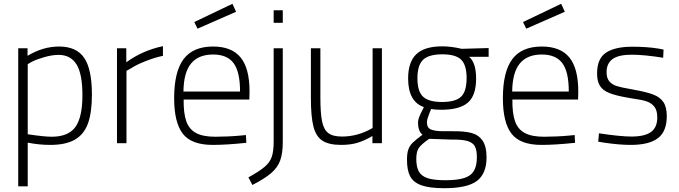

<svg xmlns="http://www.w3.org/2000/svg" viewBox="-20 -754 3577 1011"><path d="M76 -500H125V-460Q206 -509 291 -509Q383 -509 423.5 -449Q464 -389 464 -256Q464 -161 443 -103.5Q422 -46 374 -18.5Q326 9 245 9Q184 9 126 -3V227H76ZM414 -252Q414 -366 382.5 -415.5Q351 -465 289 -465Q255 -465 214.5 -453.5Q174 -442 148 -429L126 -416V-47Q214 -34 252 -34Q340 -34 377 -85.5Q414 -137 414 -252Z M596 -500H645V-426Q730 -488 838 -511V-460Q797 -452 746.5 -432Q696 -412 673 -396L646 -381V0H596Z M897 0ZM897 -237Q897 -376 946.5 -442.5Q996 -509 1102 -509Q1200 -509 1247 -451.5Q1294 -394 1294 -272L1293 -230H947Q946 -158 961 -115.5Q976 -73 1012.5 -53.5Q1049 -34 1114 -34Q1141 -34 1177.5 -35.5Q1214 -37 1245 -40L1275 -43L1277 -2Q1173 9 1100 9Q988 9 942.5 -50Q897 -109 897 -237ZM1244 -272Q1244 -376 1210 -421.5Q1176 -467 1102 -467Q1025 -467 986 -419.5Q947 -372 946 -272ZM1003 -638 1204 -734 1223 -692 1020 -603Z M1344 0ZM1288 180Q1346 148 1373.5 124.5Q1401 101 1411 72Q1421 43 1421 -8V-500H1469V-7Q1469 53 1455.5 90.5Q1442 128 1408.5 157Q1375 186 1309 220ZM1421 -700H1469V-634H1421Z M1617 -239V-500H1667V-242Q1667 -158 1676 -114.5Q1685 -71 1709 -53Q1733 -35 1781 -35Q1865 -35 1942 -80V-500H1991V0H1941V-38Q1901 -14 1863.5 -2.5Q1826 9 1776 9Q1712 9 1678 -13Q1644 -35 1630.5 -87.5Q1617 -140 1617 -239Z M2123 87Q2123 52 2130.5 32Q2138 12 2153 -2.5Q2168 -17 2205 -45Q2193 -53 2187 -70.5Q2181 -88 2181 -108Q2181 -121 2186.5 -136Q2192 -151 2212 -190Q2129 -219 2129 -341Q2129 -427 2172 -468.5Q2215 -510 2309 -510Q2356 -510 2411 -497L2553 -501V-455H2450Q2487 -424 2487 -340Q2487 -251 2443.5 -213.5Q2400 -176 2303 -176Q2271 -176 2250 -180Q2248 -176 2246.5 -170.5Q2245 -165 2242 -160Q2236 -145 2232 -132.5Q2228 -120 2228 -110Q2228 -81 2249.5 -72Q2271 -63 2316 -63H2363Q2424 -64 2462 -54Q2500 -44 2521 -13.5Q2542 17 2542 75Q2542 160 2491.5 198.5Q2441 237 2319 237Q2241 237 2198.5 221.5Q2156 206 2139.5 174Q2123 142 2123 87ZM2437 -343Q2437 -412 2408 -440Q2379 -468 2310 -468Q2238 -468 2208 -439.5Q2178 -411 2178 -342Q2178 -273 2207.5 -245Q2237 -217 2308 -217Q2379 -217 2408 -245Q2437 -273 2437 -343ZM2491 74Q2491 36 2480.5 16.5Q2470 -3 2441.5 -11.5Q2413 -20 2356 -19L2240 -23Q2198 6 2185 25.5Q2172 45 2172 83Q2172 126 2186 150Q2200 174 2232.5 184.5Q2265 195 2325 195Q2388 195 2424 183.5Q2460 172 2475.5 145.5Q2491 119 2491 74Z M2628 0ZM2628 -237Q2628 -376 2677.5 -442.5Q2727 -509 2833 -509Q2931 -509 2978 -451.5Q3025 -394 3025 -272L3024 -230H2678Q2677 -158 2692 -115.5Q2707 -73 2743.5 -53.5Q2780 -34 2845 -34Q2872 -34 2908.5 -35.5Q2945 -37 2976 -40L3006 -43L3008 -2Q2904 9 2831 9Q2719 9 2673.5 -50Q2628 -109 2628 -237ZM2975 -272Q2975 -376 2941 -421.5Q2907 -467 2833 -467Q2756 -467 2717 -419.5Q2678 -372 2677 -272ZM2734 -638 2935 -734 2954 -692 2751 -603Z M3160 -3 3130 -8 3134 -52Q3247 -35 3305 -35Q3375 -35 3408 -59Q3441 -83 3441 -136Q3441 -174 3424.5 -193.5Q3408 -213 3382.5 -221Q3357 -229 3312 -235Q3305 -237 3289 -239Q3224 -250 3189 -264Q3154 -278 3139 -302Q3124 -326 3124 -367Q3124 -446 3171.5 -477Q3219 -508 3309 -508Q3389 -508 3448 -498L3474 -493L3472 -450Q3370 -466 3307 -466Q3237 -466 3205.5 -443Q3174 -420 3174 -374Q3174 -342 3189 -325Q3204 -308 3228.5 -300.5Q3253 -293 3300 -285Q3307 -283 3321 -281Q3387 -269 3421.5 -255.5Q3456 -242 3473.5 -216Q3491 -190 3491 -142Q3491 -62 3444.5 -26.5Q3398 9 3301 9Q3240 9 3160 -3Z"/></svg>

Font: Cairo Light
Style: Regular
Weight: 300
Designer: Mohamed Gaber, the designers of Titillium
Foundry: Kief Type Foundry
Version: Version 2.009; ttfautohint (v1.5.33-1714) -l 8 -r 50 -G 200 